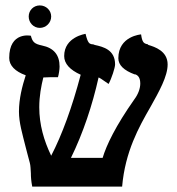

<svg xmlns="http://www.w3.org/2000/svg" viewBox="-20 -689 652 709"><path d="M599 -451C599 -501 551 -516 528 -523C527 -523 526 -524 526 -524H528C527 -525 525 -526 519 -527C512 -530 505 -532 501 -562C501 -562 417 -556 417 -474C417 -449 437 -429 478 -414C478 -415 478 -415 478 -415C478 -415 478 -415 478 -415C484 -413 498 -408 498 -381C498 -363 491 -342 476 -322C407 -224 373 -153 359 -106H242C287 -198 321 -300 344 -403C349 -401 354 -398 381 -379C392 -399 405 -439 405 -451C405 -505 362 -516 330 -523C328 -524 327 -524 325 -525C323 -525 320 -526 317 -526C311 -528 304 -529 296 -564C296 -564 217 -553 217 -482C217 -454 238 -431 278 -413C246 -292 209 -191 169 -114C142 -170 125 -229 125 -293C125 -334 132 -371 140 -403H141C150 -404 179 -404 194 -404C197 -413 200 -433 200 -443C200 -486 179 -512 135 -521C107 -527 100 -534 94 -557C94 -557 14 -574 14 -475C14 -447 36 -425 75 -411C62 -371 50 -324 50 -277C50 -236 62 -197 75 -145C80 -127 84 -109 90 -88C93 -77 93 -64 94 -49C94 -36 95 -21 99 0H431C442 -129 493 -220 535 -293C568 -352 599 -407 599 -451ZM86 -628C86 -605 104 -586 127 -586C150 -586 169 -605 169 -628C169 -651 150 -669 127 -669C104 -669 86 -651 86 -628Z"/></svg>

Font: Libertinus Serif
Style: Bold
Weight: 700
Designer: Philipp H. Poll, Khaled Hosny
Foundry: Caleb Maclennan
Version: Version 7.050;RELEASE